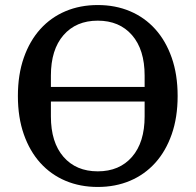

<svg xmlns="http://www.w3.org/2000/svg" viewBox="-20 -730 776 762"><path d="M368 -50Q454 -50 504 -107.5Q554 -165 554 -268V-327H182V-268Q182 -165 232 -107.5Q282 -50 368 -50ZM554 -385V-430Q554 -533 504 -590.5Q454 -648 368 -648Q282 -648 232 -590.5Q182 -533 182 -430V-385ZM368 12Q298 12 240 -12.5Q182 -37 140 -83.5Q98 -130 74.5 -197Q51 -264 51 -349Q51 -434 74.5 -501Q98 -568 140 -614.5Q182 -661 240 -685.5Q298 -710 368 -710Q438 -710 496 -685.5Q554 -661 596 -614.5Q638 -568 661.5 -501Q685 -434 685 -349Q685 -264 661.5 -197Q638 -130 596 -83.5Q554 -37 496 -12.5Q438 12 368 12Z"/></svg>

Font: IBM Plex Serif Medm
Style: Regular
Weight: 500
Designer: Mike Abbink, Paul van der Laan, Pieter van Rosmalen
Foundry: Bold Monday
Version: Version 3.001